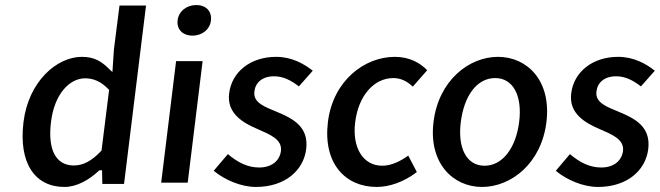

<svg xmlns="http://www.w3.org/2000/svg" viewBox="-20 -728 2612 760"><path d="M317 -418C349 -418 380 -406 410 -374L412 -373L382 -133L381 -131C343 -91 310 -73 272 -73C201 -73 168 -136 182 -246C195 -354 254 -418 317 -418ZM235 12C284 12 333 -16 371 -52L374 -54H384L385 0H471L558 -706H453L431 -533L425 -443L417 -450C385 -483 356 -503 304 -503C205 -503 93 -406 73 -245C53 -81 119 12 235 12ZM431 -533Z M815 -647C819 -683 796 -708 757 -708C718 -708 687 -683 683 -647C679 -612 703 -587 742 -587C781 -587 811 -612 815 -647ZM723 -5 782 -486H677L618 -5Z M993 12C1110 12 1182 -55 1192 -138C1203 -228 1137 -260 1074 -286C1029 -305 981 -321 987 -366C991 -401 1018 -426 1065 -426C1101 -426 1132 -410 1163 -386L1218 -448C1183 -476 1134 -503 1073 -503C971 -503 897 -443 887 -358C877 -278 943 -241 1002 -216C1047 -196 1098 -177 1092 -130C1087 -92 1056 -65 1006 -65C960 -65 921 -85 882 -118L826 -52C869 -16 934 12 993 12Z M1471 12C1522 12 1579 -8 1630 -47L1596 -112C1568 -92 1531 -72 1493 -72C1418 -72 1373 -142 1386 -245C1399 -349 1460 -419 1537 -419C1567 -419 1592 -406 1614 -385L1671 -450C1643 -479 1601 -503 1543 -503C1423 -503 1298 -409 1278 -245C1258 -81 1347 12 1471 12Z M1888 12C2003 12 2123 -81 2143 -245C2163 -410 2066 -503 1951 -503C1837 -503 1716 -410 1696 -245C1676 -81 1774 12 1888 12ZM1940 -419C2012 -419 2048 -348 2035 -245C2022 -143 1970 -72 1898 -72C1826 -72 1791 -143 1804 -245C1817 -348 1867 -419 1940 -419Z M2347 12C2464 12 2536 -55 2546 -138C2557 -228 2491 -260 2428 -286C2383 -305 2335 -321 2341 -366C2345 -401 2372 -426 2419 -426C2455 -426 2486 -410 2517 -386L2572 -448C2537 -476 2488 -503 2427 -503C2325 -503 2251 -443 2241 -358C2231 -278 2297 -241 2356 -216C2401 -196 2452 -177 2446 -130C2441 -92 2410 -65 2360 -65C2314 -65 2275 -85 2236 -118L2180 -52C2223 -16 2288 12 2347 12Z"/></svg>

Font: Falling Sky
Style: LightObl
Weight: 400
Designer: Paul D. Hunt
Foundry: Adobe Systems Incorporated
Version: Version 1.02